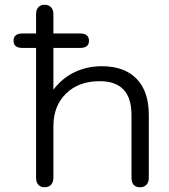

<svg xmlns="http://www.w3.org/2000/svg" viewBox="-20 -779 712 809"><path d="M607 -295V-30Q607 -11 597 -0.5Q587 10 570 10Q552 10 543 -0.5Q534 -11 534 -30V-295Q534 -437 400 -437Q312 -437 258.5 -385Q205 -333 205 -247V-30Q205 -12 195.5 -1Q186 10 168 10Q151 10 141.5 -0.5Q132 -11 132 -30V-577H75Q37 -577 37 -607Q37 -638 75 -638H132V-719Q132 -738 141.5 -748.5Q151 -759 168 -759Q185 -759 195 -748.5Q205 -738 205 -719V-638H317Q355 -638 355 -607Q355 -577 317 -577H205V-401Q242 -450 294.5 -475Q347 -500 409 -500Q504 -500 555.5 -447Q607 -394 607 -295Z"/></svg>

Font: Kodchasan
Style: Regular
Weight: 400
Version: Version 1.000; ttfautohint (v1.6)